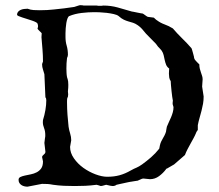

<svg xmlns="http://www.w3.org/2000/svg" viewBox="-20 -720 842 737"><path d="M51.3 -29.8Q51.3 -37.1 58.1 -40.5Q64.9 -43.9 75.4 -46.1Q85.9 -48.3 98.1 -50.8Q110.4 -53.2 120.8 -58.6Q131.3 -64 138.2 -73.7Q145 -83.5 145 -100.6L141.6 -116.7Q141.6 -120.1 143.6 -122.3Q145.5 -124.5 147.9 -126.5Q150.4 -128.4 152.3 -130.9Q154.3 -133.3 154.3 -137.7L150.4 -171.4L152.8 -190.9Q153.8 -193.4 153.8 -201.2Q153.8 -216.8 149.2 -228.3Q144.5 -239.7 144.5 -251Q144.5 -257.8 145 -259.3Q150.9 -277.8 154.3 -297.6Q157.7 -317.4 157.7 -335.4Q157.7 -343.3 154.3 -346.2L150.4 -435.1Q148.4 -443.4 145 -453.1Q141.6 -462.9 141.6 -473.1Q141.6 -474.1 142.1 -475.6Q142.6 -477.1 145 -483.9Q145 -507.3 143.1 -530Q141.1 -552.7 139.2 -577.1L140.1 -592.3Q140.1 -592.8 137.7 -595.2Q135.3 -597.7 132.1 -600.6Q128.9 -603.5 126.5 -606.4Q124 -609.4 124 -610.8Q125 -613.3 125.5 -615.2Q126 -617.2 126 -619.1Q126 -621.6 125.5 -624.3Q125 -627 124 -629.4Q123.5 -631.8 117.4 -635Q111.3 -638.2 102.5 -641.1Q93.8 -644 83.7 -647.2Q73.7 -650.4 65.2 -653.1Q56.6 -655.8 51 -658.4Q45.4 -661.1 45.4 -663.1Q45.4 -669.9 49.3 -674.6Q53.2 -679.2 59.1 -681.9Q64.9 -684.6 72 -685.5Q79.1 -686.5 85.9 -686.5Q97.2 -682.1 109.1 -681.4Q121.1 -680.7 132.3 -680.7Q162.1 -680.7 186.5 -683.6Q205.6 -685.5 226.6 -688Q247.6 -690.4 265.1 -693.4Q275.4 -696.8 280.8 -698.5Q286.1 -700.2 287.1 -700.2Q293 -700.2 296.1 -699.7Q299.3 -699.2 301.3 -698.7H351.1Q353.5 -697.8 357.2 -697.8Q360.8 -697.8 363.8 -697.8Q367.2 -697.8 370.4 -697.8Q373.5 -697.8 376.5 -698.7Q405.3 -698.7 431.6 -691.4Q458 -684.1 485.8 -675.8Q486.8 -675.8 492.9 -674.6Q499 -673.3 506.1 -671.9Q513.2 -670.4 519.8 -669.2Q526.4 -668 527.8 -668Q528.8 -668 531.5 -665.8Q534.2 -663.6 537.6 -661.4Q541 -659.2 543.7 -657.2Q546.4 -655.3 547.4 -655.3L570.3 -652.3Q570.3 -652.3 572 -650.9Q573.7 -649.4 575.7 -647.5Q577.6 -645.5 579.6 -644Q581.5 -642.6 582.5 -642.1Q596.2 -631.8 612.1 -626.2Q627.9 -620.6 643.6 -610.8Q659.2 -592.3 678.2 -573.7Q697.3 -555.2 714.4 -535.6Q714.8 -535.2 715.6 -533.7Q716.3 -532.2 717.3 -528.6Q718.3 -524.9 720.2 -518.6Q722.2 -512.2 724.6 -502Q724.6 -496.1 726.6 -494.1Q726.6 -492.7 729 -489.7Q731.4 -486.8 734.6 -483.4Q737.8 -480 740.7 -477.1Q743.7 -474.1 745.1 -473.1Q745.1 -463.4 747.1 -455.8Q749 -448.2 751.5 -441.4Q753.9 -434.6 755.9 -428.2Q757.8 -421.9 757.8 -415.5L755.9 -387.7L761.7 -349.6Q761.7 -335 759.3 -321.3Q756.8 -307.6 753.4 -294.4Q750 -281.2 746.1 -267.8Q742.2 -254.4 739.3 -239.7V-221.2Q739.3 -220.7 736.1 -216.6Q732.9 -212.4 732.9 -210.4Q728.5 -199.7 722.9 -189.5Q717.3 -179.2 711.4 -168.7Q705.6 -158.2 700 -147.5Q694.3 -136.7 689.9 -125L648.4 -88.9L620.6 -72.8Q617.2 -72.8 617.2 -70.3Q606.4 -55.7 590.6 -43.9Q574.7 -32.2 555.7 -32.2L530.3 -34.7Q525.9 -34.7 519.8 -31.5Q513.7 -28.3 508.3 -26.4Q506.8 -26.4 502.4 -25.6Q498 -24.9 493.4 -24.2Q488.8 -23.4 484.6 -22.7Q480.5 -22 479.5 -22Q478 -22 471.7 -20.5Q465.3 -19 457 -17.3Q448.7 -15.6 440.4 -13.7Q432.1 -11.7 427.2 -10.7Q421.4 -5.9 412.1 -5.9Q408.7 -5.9 403.3 -7.1Q397.9 -8.3 387.7 -10.7Q387.2 -10.7 384.5 -10Q381.8 -9.3 378.7 -8.3Q375.5 -7.3 372.1 -6.6Q368.7 -5.9 366.7 -5.9Q363.3 -6.8 357.9 -8.8Q352.5 -10.7 350.6 -10.7Q328.6 -7.8 307.9 -6.8Q287.1 -5.9 266.6 -5.9Q245.1 -5.9 225.1 -6.8Q205.1 -7.8 184.1 -10.7Q171.4 -13.2 162.6 -13.7Q153.8 -14.2 141.1 -14.2L85.4 -3.4Q79.6 -3.4 73.5 -4.9Q67.4 -6.3 62.5 -9.5Q57.6 -12.7 54.4 -17.6Q51.3 -22.5 51.3 -29.8ZM249 -156.2Q249 -133.3 263.7 -112.3Q278.3 -91.3 300 -75.7Q321.8 -60.1 346.7 -50.8Q371.6 -41.5 391.6 -41.5Q418 -41.5 439.2 -47.4Q460.4 -53.2 482.4 -65.9Q488.8 -69.8 493.9 -72Q499 -74.2 503.9 -76.4Q508.8 -78.6 513.9 -81.5Q519 -84.5 525.4 -88.9Q543 -101.6 559.8 -116.2Q576.7 -130.9 591.3 -149.4L593.8 -162.1Q595.7 -170.4 598.6 -176.5Q601.6 -182.6 605 -188.5Q608.4 -194.3 611.6 -200.4Q614.7 -206.5 617.2 -214.4Q617.2 -214.8 617.7 -217.8Q618.2 -220.7 618.7 -224.1Q619.1 -227.5 619.9 -230.5Q620.6 -233.4 620.6 -233.9Q624 -242.7 628.4 -251.7Q632.8 -260.7 636.7 -270Q640.6 -279.3 643.3 -289.1Q646 -298.8 646 -309.1Q643.6 -315.9 643.1 -318.6Q642.6 -321.3 642.6 -323.7Q642.6 -326.2 643.1 -329.6Q643.6 -333 643.6 -333.5Q642.6 -337.4 641.1 -348.1Q639.6 -358.9 638.4 -370.8Q637.2 -382.8 636.2 -393.8Q635.3 -404.8 635.3 -408.7Q630.9 -414.6 629.6 -422.6Q628.4 -430.7 628.4 -437.5Q628.4 -443.8 628.9 -448.5Q629.4 -453.1 629.4 -457Q621.1 -462.9 617.7 -471.4Q614.3 -480 612.3 -489.3Q610.4 -498.5 608.2 -508.1Q606 -517.6 600.6 -525.4Q600.1 -526.4 598.1 -528.6Q596.2 -530.8 593.8 -533.4Q591.3 -536.1 589.4 -538.1Q587.4 -540 586.9 -540.5L578.6 -551.8L551.3 -579.6Q540 -590.3 530.5 -602.5Q521 -614.7 508.3 -623.5Q499 -629.9 490.5 -632.6Q481.9 -635.3 473.1 -637.7Q464.4 -640.1 455.1 -644.5Q445.8 -648.9 435.5 -658.2Q429.7 -663.1 416.7 -666Q403.8 -668.9 389.2 -670.7Q374.5 -672.4 361.1 -672.9Q347.7 -673.3 341.3 -673.3Q318.8 -673.3 292.7 -670.2Q266.6 -667 245.6 -658.2Q241.7 -656.2 239 -648.9Q236.3 -641.6 234.6 -631.8Q232.9 -622.1 232.2 -611.3Q231.4 -600.6 231.4 -592.3V-577.6Q231.4 -560.1 236.1 -544.2Q240.7 -528.3 240.7 -509.3Q240.7 -506.8 239.5 -502.7Q238.3 -498.5 237.3 -497.6Q235.8 -487.3 235.4 -477.1Q234.9 -466.8 234.9 -457Q234.9 -448.7 235.4 -440.2Q235.8 -431.6 237.3 -423.8Q240.7 -414.1 241.5 -407.5Q242.2 -400.9 242.2 -394.5Q242.2 -388.2 241.9 -382.8Q241.7 -377.4 240.7 -369.1L241.7 -357.4L240.7 -348.6Q238.3 -344.2 237.8 -341.1Q237.3 -337.9 237.3 -333V-325.2Q237.3 -303.2 239 -279.8Q240.7 -256.3 243.2 -233.9Q245.1 -220.7 249.3 -207.5Q253.4 -194.3 253.4 -181.6Z"/></svg>

Font: IM FELL English SC
Style: Regular
Weight: 400
Designer: Igino Marini
Foundry: Igino Marini
Version: 3.00